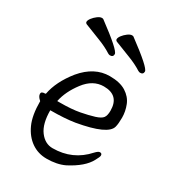

<svg xmlns="http://www.w3.org/2000/svg" viewBox="-177 -816 853 938"><g transform="rotate(30 250.0 -347.5)"><path d="M230 18Q182 18 144.5 -8Q107 -34 85 -82Q63 -130 63 -210Q44 -226 44 -241Q44 -254 64 -254L69 -255Q83 -330 144 -406Q211 -486 297 -486Q355 -486 389 -464.5Q423 -443 436.5 -409Q450 -375 450 -340Q450 -306 445 -287Q432 -234 265 -205Q209 -196 128 -196Q128 -120 157.5 -80.5Q187 -41 230 -41Q343 -41 417 -124Q432 -140 441 -140Q453 -140 453 -128Q453 -120 440 -97Q413 -45 330 -2Q288 18 230 18ZM135 -252H150Q216 -252 260.5 -260.5Q305 -269 335 -278.5Q365 -288 374.5 -301Q384 -314 384 -341Q384 -428 297 -428Q236 -428 191.5 -369.5Q147 -311 135 -252ZM246 -574Q241 -574 234 -578Q203 -598 160 -614.5Q117 -631 72 -649Q65 -653 65 -659Q65 -668 74.5 -680.5Q84 -693 97.5 -703Q111 -713 121 -713Q128 -713 130 -711Q264 -612 264 -591Q264 -574 246 -574ZM416 -574Q411 -574 404 -578Q373 -598 330 -614.5Q287 -631 242 -649Q235 -653 235 -659Q235 -668 244.5 -680.5Q254 -693 267.5 -703Q281 -713 291 -713Q298 -713 300 -711Q434 -612 434 -591Q434 -574 416 -574Z"/></g></svg>

Font: LXGW WenKai Mono TC
Style: Regular
Weight: 400
Designer: LXGW / Fontworks Inc.
Foundry: LXGW / Fontworks Inc.
Version: Version 1.330